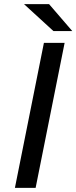

<svg xmlns="http://www.w3.org/2000/svg" viewBox="-20 -907 369 927"><path d="M238 -757H329L217 -887H96ZM52 0H152L292 -700H192Z"/></svg>

Font: AWKNG-Font Medium
Style: Italic
Weight: 500
Italic angle: -11.3°
Designer: Awakening Church
Foundry: Awakening Church
Version: Version 1.700;PS 001.700;hotconv 1.0.88;makeotf.lib2.5.64775